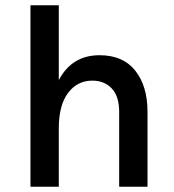

<svg xmlns="http://www.w3.org/2000/svg" viewBox="-20 -705 658 725"><path d="M95 0V-685H202V-402.5Q251.5 -496.5 356 -496.5Q444.5 -496.5 490.8 -438.2Q537 -380 537 -283V0H430V-283Q430 -341 402.2 -370.8Q374.5 -400.5 328.5 -400.5Q272 -400.5 237 -354.2Q202 -308 202 -219.5V0Z"/></svg>

Font: Karla SemiBold
Style: Regular
Weight: 600
Designer: Jonathan Pinhorn
Version: Version 2.004; ttfautohint (v1.8.4.7-5d5b);gftools[0.9.33]